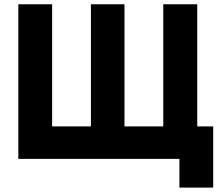

<svg xmlns="http://www.w3.org/2000/svg" viewBox="-20 -730 1040 894"><path d="M740.2 -141.6Q740.2 -204.1 740.2 -266.6Q740.2 -328.1 740.2 -390.6Q740.2 -434.6 740.2 -478.5Q740.2 -523.4 740.2 -567.4Q740.2 -603.5 740.2 -638.7Q740.2 -674.8 740.2 -710Q742.2 -710 745.1 -710Q747.1 -710 750 -710Q765.6 -710 781.2 -710Q796.9 -710 812.5 -710Q823.2 -710 834 -710Q844.7 -710 855.5 -710Q866.2 -710 877 -710Q887.7 -710 898.4 -710Q898.4 -707 898.4 -705.1Q898.4 -702.1 898.4 -700.2Q898.4 -635.7 898.4 -571.3Q898.4 -505.9 898.4 -441.4Q898.4 -397.5 898.4 -353.5Q898.4 -308.6 898.4 -264.6Q898.4 -234.4 898.4 -203.1Q898.4 -172.9 898.4 -141.6Q904.3 -141.6 910.2 -141.6Q916 -141.6 921.9 -141.6Q927.7 -141.6 933.6 -141.6Q939.5 -141.6 945.3 -141.6Q952.1 -141.6 959 -141.6Q965.8 -141.6 972.7 -141.6Q972.7 -139.6 972.7 -136.7Q972.7 -134.8 972.7 -131.8Q972.7 -101.6 972.7 -71.3Q972.7 -41 972.7 -10.7Q972.7 9.8 972.7 30.3Q972.7 50.8 972.7 72.3Q972.7 89.8 972.7 108.4Q972.7 126 972.7 143.6Q970.7 143.6 967.8 143.6Q965.8 143.6 962.9 143.6Q947.3 143.6 931.6 143.6Q916 143.6 900.4 143.6Q889.6 143.6 878.9 143.6Q868.2 143.6 857.4 143.6Q846.7 143.6 835.9 143.6Q825.2 143.6 815.4 143.6Q815.4 141.6 815.4 138.7Q815.4 136.7 815.4 133.8Q815.4 119.1 815.4 103.5Q815.4 87.9 815.4 73.2Q815.4 62.5 815.4 51.8Q815.4 42 815.4 31.2Q815.4 26.4 815.4 20.5Q815.4 15.6 815.4 9.8Q732.4 9.8 649.4 9.8Q566.4 9.8 484.4 9.8Q425.8 9.8 367.2 9.8Q308.6 9.8 250 9.8Q204.1 9.8 157.2 9.8Q111.3 9.8 65.4 9.8Q65.4 7.8 65.4 4.9Q65.4 2.9 65.4 0Q65.4 -80.1 65.4 -159.2Q65.4 -238.3 65.4 -318.4Q65.4 -373 65.4 -427.7Q65.4 -482.4 65.4 -537.1Q65.4 -580.1 65.4 -623Q65.4 -667 65.4 -710Q67.4 -710 70.3 -710Q72.3 -710 75.2 -710Q90.8 -710 106.4 -710Q122.1 -710 137.7 -710Q148.4 -710 159.2 -710Q169.9 -710 180.7 -710Q191.4 -710 202.1 -710Q212.9 -710 222.7 -710Q222.7 -707 222.7 -705.1Q222.7 -702.1 222.7 -700.2Q222.7 -635.7 222.7 -571.3Q222.7 -505.9 222.7 -441.4Q222.7 -397.5 222.7 -353.5Q222.7 -308.6 222.7 -264.6Q222.7 -234.4 222.7 -203.1Q222.7 -172.9 222.7 -141.6Q243.2 -141.6 263.7 -141.6Q284.2 -141.6 303.7 -141.6Q319.3 -141.6 335 -141.6Q350.6 -141.6 366.2 -141.6Q376 -141.6 384.8 -141.6Q393.6 -141.6 403.3 -141.6Q403.3 -204.1 403.3 -266.6Q403.3 -328.1 403.3 -390.6Q403.3 -434.6 403.3 -478.5Q403.3 -523.4 403.3 -567.4Q403.3 -603.5 403.3 -638.7Q403.3 -674.8 403.3 -710Q405.3 -710 408.2 -710Q410.2 -710 413.1 -710Q428.7 -710 444.3 -710Q460 -710 475.6 -710Q486.3 -710 497.1 -710Q507.8 -710 517.6 -710Q528.3 -710 539.1 -710Q549.8 -710 559.6 -710Q559.6 -707 559.6 -705.1Q559.6 -702.1 559.6 -700.2Q559.6 -635.7 559.6 -571.3Q559.6 -505.9 559.6 -441.4Q559.6 -397.5 559.6 -353.5Q559.6 -308.6 559.6 -264.6Q559.6 -234.4 559.6 -203.1Q559.6 -172.9 559.6 -141.6Q580.1 -141.6 600.6 -141.6Q621.1 -141.6 640.6 -141.6Q656.2 -141.6 671.9 -141.6Q687.5 -141.6 703.1 -141.6Q709 -141.6 713.9 -141.6Q718.8 -141.6 723.6 -141.6Q728.5 -141.6 732.4 -141.6Q736.3 -141.6 740.2 -141.6Z"/></svg>

Font: LeFont
Style: Bold
Weight: 800
Designer: Leryon MEDIA
Version: Version 1.0